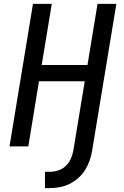

<svg xmlns="http://www.w3.org/2000/svg" viewBox="-20 -755 640 990"><path d="M212 215V131H234Q256 131 278 124.5Q300 118 317.5 102Q335 86 344.5 65Q354 44 358 22L417 -336H181L126 0H29L150 -735H247L195 -420H431L483 -735H580L455 22Q451 48 442 73.5Q433 99 418.5 122Q404 145 383 163.5Q362 182 337 194Q312 206 285.5 210.5Q259 215 234 215Z"/></svg>

Font: Iosevka Medium Extended
Style: Italic
Weight: 500
Width: 7
Italic angle: -9°
Monospace: yes
Designer: Belleve Invis
Foundry: Belleve Invis
Version: Version 32.5.0; ttfautohint (v1.8.4)